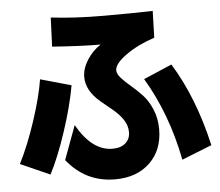

<svg xmlns="http://www.w3.org/2000/svg" viewBox="-57 -850 1113 971"><g transform="rotate(-5 500.0 -364.0)"><path d="M15.6 -61.5Q61.5 -152.3 101.1 -272.5Q140.6 -392.6 154.3 -479.5L310.5 -435.5Q292 -331.1 250 -204.1Q208 -77.1 165 4.9ZM229.5 -638.7 235.4 -786.1Q355.5 -771.5 504.9 -771.5Q654.3 -771.5 752 -774.4L748 -638.7Q664.1 -611.3 603 -567.9Q542 -524.4 542 -491.2Q542 -472.7 561.5 -451.2Q581.1 -429.7 608.9 -406.2Q636.7 -382.8 665 -353Q693.4 -323.2 712.9 -276.9Q732.4 -230.5 732.4 -175.8Q732.4 -70.3 666 -6.3Q599.6 57.6 489.3 57.6Q339.8 57.6 245.1 -61.5L308.6 -233.4Q385.7 -97.7 489.3 -97.7Q531.2 -97.7 555.2 -118.7Q579.1 -139.6 579.1 -174.3Q579.1 -209 558.6 -238.8Q538.1 -268.6 508.3 -293Q478.5 -317.4 449.2 -341.8Q377.9 -401.4 377.9 -471.7Q377.9 -513.7 405.3 -557.1Q432.6 -600.6 474.6 -627.9Q377.9 -627.9 229.5 -638.7ZM678.7 -434.6 822.3 -496.1Q931.6 -320.3 988.3 -72.3L835.9 -11.7Q790 -248 678.7 -434.6Z"/></g></svg>

Font: GenEi M Gothic v2 Heavy
Style: Regular
Weight: 800
Version: Version 2.0